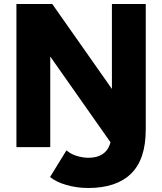

<svg xmlns="http://www.w3.org/2000/svg" viewBox="-20 -735 810 959"><path d="M230 149 312 16Q334 35 364 44Q394 53 421 53Q479 53 509 20.5Q539 -12 539 -88V-715H708V-88Q708 61 634.5 132.5Q561 204 421 204Q364 204 312 189Q260 174 230 149ZM231 0H62V-715H241L633 -157L549 0L157 -558H231Z"/></svg>

Font: Wix Madefor Display ExtraBold
Style: Regular
Weight: 800
Designer: Dalton Maag Ltd
Foundry: Dalton Maag Ltd
Version: Version 3.100